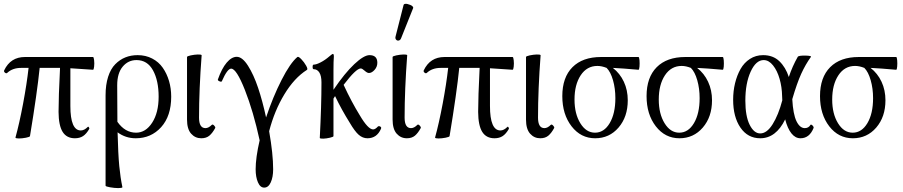

<svg xmlns="http://www.w3.org/2000/svg" viewBox="-20 -714 4734 1007"><path d="M61 7.8Q81.5 -66.4 101.1 -170.4Q120.6 -274.4 129.9 -357.9H90.8Q45.9 -357.9 18.1 -332Q13.2 -327.1 6.1 -332.8Q-1 -338.4 2 -345.2Q35.2 -415 110.8 -415H467.8Q471.7 -415 473.6 -398.2Q475.6 -381.3 473.6 -364.5Q471.7 -347.7 467.8 -348.1Q367.2 -355.5 349.1 -356V-158.2Q349.1 -29.8 403.8 -29.8Q421.9 -29.8 439.9 -47.9Q443.4 -52.2 447.3 -44.4Q449.2 -40 448.2 -38.1Q433.1 -11.7 415.5 -0.2Q397.9 11.2 373 11.2Q329.6 11.2 308.6 -22.2Q287.6 -55.7 287.1 -127Q287.1 -203.6 294.9 -357.9H288.1H188Q174.8 -227.1 137.2 0Q136.2 4.4 116 8.3Q95.7 12.2 79.1 12.2Q62.5 12.2 61 7.8Z M622.1 268.1Q619.6 272.5 600.1 272.5Q580.6 272.5 557.1 268.3Q533.7 264.2 533.7 259.8V-213.9Q533.7 -269.5 547.1 -311.3Q560.5 -353 584.5 -377.2Q608.4 -401.4 637.7 -413.1Q667 -424.8 702.1 -424.8Q744.1 -424.8 778.3 -407Q812.5 -389.2 833.7 -358.6Q855 -328.1 866.5 -289.3Q877.9 -250.5 877.9 -207Q877.9 -105.5 825.2 -47.1Q772.5 11.2 691.9 11.2Q638.7 11.2 596.7 -20Q599.6 95.7 605.5 156.5Q611.3 217.3 622.1 268.1ZM594.7 -267.1Q594.7 -129.4 595.7 -75.2Q635.7 -18.1 693.8 -18.1Q744.1 -18.1 778.1 -70.6Q812 -123 812 -207Q812 -291 782.5 -345Q752.9 -398.9 695.8 -398.9Q652.3 -398.9 623.5 -364.5Q594.7 -330.1 594.7 -267.1Z M1035.6 11.2Q1003.9 11.2 982.4 -12.9Q960.9 -37.1 960.9 -86.9V-415Q960.9 -419.4 980.7 -423.6Q1000.5 -427.7 1017.6 -428.2Q1034.7 -428.7 1037.6 -424.8Q1023.9 -244.1 1023.9 -97.2Q1023.9 -42 1057.6 -42Q1073.7 -42 1090.8 -59.1Q1095.2 -63.5 1102.8 -55.9Q1110.4 -48.3 1108.9 -43Q1094.7 -16.6 1078.4 -2.7Q1062 11.2 1035.6 11.2Z M1365.7 270Q1344.7 270 1332.8 242.2Q1320.8 214.4 1320.8 173.8Q1320.8 112.8 1341.8 22Q1308.6 -130.4 1264.4 -242.2Q1220.2 -354 1192.4 -354Q1172.4 -354 1143.6 -288.1Q1141.6 -283.2 1131.6 -287.4Q1121.6 -291.5 1122.6 -296.9Q1143.1 -355 1168.9 -385.5Q1194.8 -416 1221.7 -416Q1251 -416 1280.8 -369.1Q1310.5 -322.3 1333.7 -253.2Q1356.9 -184.1 1375.5 -98.1Q1411.6 -206.1 1456.8 -294.7Q1502 -383.3 1539.6 -415Q1544.9 -419.4 1560.1 -403.8Q1575.2 -388.2 1585.7 -369.4Q1596.2 -350.6 1589.4 -347.2Q1523.4 -305.2 1471.4 -219.2Q1419.4 -133.3 1391.6 -25.9Q1412.6 93.8 1412.6 173.8Q1412.6 214.8 1400.1 242.4Q1387.7 270 1365.7 270Z M1657.2 9.8Q1666 -159.7 1666 -282.2Q1666 -315.9 1655 -333.5Q1644 -351.1 1625 -351.1Q1619.6 -351.1 1619.6 -363Q1619.6 -375 1625 -375Q1638.7 -375 1661.9 -387Q1685.1 -398.9 1707 -418Q1722.2 -431.2 1726.1 -431.2Q1731 -431.2 1731 -417Q1729 -394 1729 -345.2V-243.2Q1788.1 -330.6 1838.4 -377.7Q1888.7 -424.8 1918 -424.8Q1959 -424.8 1959 -384.8Q1959 -363.3 1944.3 -347.2Q1929.7 -331.1 1915 -331.1Q1905.8 -331.1 1892.6 -343Q1879.4 -355 1872.1 -355Q1847.7 -355 1782.2 -269Q1823.7 -179.2 1867.2 -108.9Q1910.6 -35.2 1937 -35.2Q1948.2 -35.2 1962.4 -50.8Q1964.8 -52.7 1969.5 -52.2Q1974.1 -51.8 1977.5 -47.6Q1981 -43.5 1978 -38.1Q1956.5 11.2 1907.2 11.2Q1882.3 11.2 1861.6 -6.8Q1840.8 -24.9 1814 -70.8Q1771.5 -138.7 1737.3 -210Q1735.8 -208 1733.2 -203.4Q1730.5 -198.7 1729 -196.8V0Q1729 3.9 1710.2 8.3Q1691.4 12.7 1675.5 13.2Q1659.7 13.7 1657.2 9.8Z M2084 -514.2Q2080.1 -503.4 2071.5 -501.5Q2063 -499.5 2057.4 -506.1Q2051.8 -512.7 2054.7 -522.9L2096.7 -688Q2097.7 -692.4 2103.8 -693.6Q2109.9 -694.8 2117.4 -692.9Q2125 -690.9 2132.3 -688Q2139.6 -685.1 2144 -680.4Q2148.4 -675.8 2147 -671.9ZM2113.8 11.2Q2082 11.2 2060.5 -12.9Q2039.1 -37.1 2039.1 -86.9V-415Q2039.1 -419.4 2058.8 -423.6Q2078.6 -427.7 2095.7 -428.2Q2112.8 -428.7 2115.7 -424.8Q2102.1 -244.1 2102.1 -97.2Q2102.1 -42 2135.7 -42Q2151.9 -42 2168.9 -59.1Q2173.3 -63.5 2180.9 -55.9Q2188.5 -48.3 2187 -43Q2172.9 -16.6 2156.5 -2.7Q2140.1 11.2 2113.8 11.2Z M2261.7 7.8Q2282.2 -66.4 2301.8 -170.4Q2321.3 -274.4 2330.6 -357.9H2291.5Q2246.6 -357.9 2218.8 -332Q2213.9 -327.1 2206.8 -332.8Q2199.7 -338.4 2202.6 -345.2Q2235.8 -415 2311.5 -415H2668.5Q2672.4 -415 2674.3 -398.2Q2676.3 -381.3 2674.3 -364.5Q2672.4 -347.7 2668.5 -348.1Q2567.9 -355.5 2549.8 -356V-158.2Q2549.8 -29.8 2604.5 -29.8Q2622.6 -29.8 2640.6 -47.9Q2644 -52.2 2647.9 -44.4Q2649.9 -40 2648.9 -38.1Q2633.8 -11.7 2616.2 -0.2Q2598.6 11.2 2573.7 11.2Q2530.3 11.2 2509.3 -22.2Q2488.3 -55.7 2487.8 -127Q2487.8 -203.6 2495.6 -357.9H2488.8H2388.7Q2375.5 -227.1 2337.9 0Q2336.9 4.4 2316.7 8.3Q2296.4 12.2 2279.8 12.2Q2263.2 12.2 2261.7 7.8Z M2813.5 11.2Q2781.7 11.2 2760.3 -12.9Q2738.8 -37.1 2738.8 -86.9V-415Q2738.8 -419.4 2758.5 -423.6Q2778.3 -427.7 2795.4 -428.2Q2812.5 -428.7 2815.4 -424.8Q2801.8 -244.1 2801.8 -97.2Q2801.8 -42 2835.4 -42Q2851.6 -42 2868.7 -59.1Q2873 -63.5 2880.6 -55.9Q2888.2 -48.3 2886.7 -43Q2872.6 -16.6 2856.2 -2.7Q2839.8 11.2 2813.5 11.2Z M3101.6 11.2Q3026.4 11.2 2977.8 -51.5Q2929.2 -114.3 2929.2 -210Q2929.2 -308.1 2982.4 -361.6Q3035.6 -415 3132.3 -415H3328.6Q3332.5 -415 3334 -398.2Q3335.4 -381.3 3334 -364.5Q3332.5 -347.7 3328.6 -348.1Q3245.6 -355.5 3194.3 -357.9Q3231.4 -329.1 3252 -285.2Q3272.5 -241.2 3272.5 -188Q3272.5 -101.1 3224.1 -44.9Q3175.8 11.2 3101.6 11.2ZM3100.6 -18.1Q3147.9 -18.1 3177.7 -68.1Q3207.5 -118.2 3207.5 -199.2Q3207.5 -249.5 3195.1 -293.2Q3182.6 -336.9 3161.6 -357.9Q3135.7 -368.2 3113.3 -368.2Q3058.1 -368.2 3025.6 -319.1Q2993.2 -270 2993.2 -191.9Q2993.2 -117.2 3023.7 -67.6Q3054.2 -18.1 3100.6 -18.1Z M3543.5 11.2Q3468.3 11.2 3419.7 -51.5Q3371.1 -114.3 3371.1 -210Q3371.1 -308.1 3424.3 -361.6Q3477.5 -415 3574.2 -415H3770.5Q3774.4 -415 3775.9 -398.2Q3777.3 -381.3 3775.9 -364.5Q3774.4 -347.7 3770.5 -348.1Q3687.5 -355.5 3636.2 -357.9Q3673.3 -329.1 3693.8 -285.2Q3714.4 -241.2 3714.4 -188Q3714.4 -101.1 3666 -44.9Q3617.7 11.2 3543.5 11.2ZM3542.5 -18.1Q3589.8 -18.1 3619.6 -68.1Q3649.4 -118.2 3649.4 -199.2Q3649.4 -249.5 3637 -293.2Q3624.5 -336.9 3603.5 -357.9Q3577.6 -368.2 3555.2 -368.2Q3500 -368.2 3467.5 -319.1Q3435.1 -270 3435.1 -191.9Q3435.1 -117.2 3465.6 -67.6Q3496.1 -18.1 3542.5 -18.1Z M3967.3 11.2Q3901.9 11.2 3863.5 -44.7Q3825.2 -100.6 3825.2 -190.9Q3825.2 -236.3 3835.2 -277.6Q3845.2 -318.8 3864 -352.1Q3882.8 -385.3 3913.3 -405Q3943.8 -424.8 3982.4 -424.8Q4034.2 -424.8 4067.4 -393.1Q4100.6 -361.3 4117.2 -310.1Q4135.7 -366.2 4164.1 -416Q4168.9 -423.3 4207 -422.4Q4235.8 -421.4 4233.4 -416Q4204.6 -376 4182.1 -326.7Q4159.7 -277.3 4135.3 -193.8Q4139.6 -115.2 4157.2 -78.6Q4174.8 -42 4201.2 -42Q4220.7 -42 4231 -59.1Q4232.9 -62 4237.5 -59.1Q4242.2 -56.2 4245.4 -51Q4248.5 -45.9 4247.1 -43Q4225.6 11.2 4178.2 11.2Q4151.4 11.2 4130.9 -14.4Q4110.4 -40 4098.1 -87.9Q4049.8 11.2 3967.3 11.2ZM3889.2 -186Q3889.2 -104.5 3911.9 -59.3Q3934.6 -14.2 3967.3 -14.2Q4002 -14.2 4032.2 -62.3Q4062.5 -110.4 4083 -188Q4083 -191.4 4082.5 -199Q4082 -206.5 4082 -210Q4081.1 -257.8 4068.8 -300.5Q4056.6 -343.3 4034.4 -371.1Q4012.2 -398.9 3985.4 -398.9Q3944.8 -398.9 3917 -338.1Q3889.2 -277.3 3889.2 -186Z M4453.1 11.2Q4377.9 11.2 4329.3 -51.5Q4280.8 -114.3 4280.8 -210Q4280.8 -308.1 4334 -361.6Q4387.2 -415 4483.9 -415H4680.2Q4684.1 -415 4685.5 -398.2Q4687 -381.3 4685.5 -364.5Q4684.1 -347.7 4680.2 -348.1Q4597.2 -355.5 4545.9 -357.9Q4583 -329.1 4603.5 -285.2Q4624 -241.2 4624 -188Q4624 -101.1 4575.7 -44.9Q4527.3 11.2 4453.1 11.2ZM4452.1 -18.1Q4499.5 -18.1 4529.3 -68.1Q4559.1 -118.2 4559.1 -199.2Q4559.1 -249.5 4546.6 -293.2Q4534.2 -336.9 4513.2 -357.9Q4487.3 -368.2 4464.8 -368.2Q4409.7 -368.2 4377.2 -319.1Q4344.7 -270 4344.7 -191.9Q4344.7 -117.2 4375.2 -67.6Q4405.8 -18.1 4452.1 -18.1Z"/></svg>

Font: Junicode SmCond Light
Style: Regular
Weight: 300
Width: 4
Designer: Peter S. Baker
Version: Version 2.206